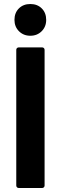

<svg xmlns="http://www.w3.org/2000/svg" viewBox="-20 -936 303 956"><path d="M61 -12V-688Q61 -693 64.5 -696.5Q68 -700 73 -700H190Q195 -700 198.5 -696.5Q202 -693 202 -688V-12Q202 -7 198.5 -3.5Q195 0 190 0H73Q68 0 64.5 -3.5Q61 -7 61 -12ZM52 -837Q52 -872 74 -894Q96 -916 131 -916Q166 -916 188 -894Q210 -872 210 -837Q210 -803 187.5 -780.5Q165 -758 131 -758Q97 -758 74.5 -780.5Q52 -803 52 -837Z"/></svg>

Font: Amber EN
Style: Bold
Weight: 700
Designer: Jeremy Tribby
Foundry: Tribby Type
Version: Version 1.408 November 24, 2021